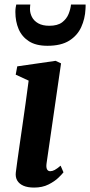

<svg xmlns="http://www.w3.org/2000/svg" viewBox="-20 -838 407 868"><path d="M134 10Q105.5 10 86.2 1.8Q67 -6.5 58 -21.8Q49 -37 51.5 -58.5Q54 -79.5 58.5 -111.2Q63 -143 68.8 -183.8Q74.5 -224.5 81.5 -271.5Q88.5 -318.5 95.5 -369.8Q102.5 -421 109.5 -473.5L51 -500.5L58 -538L231.5 -563L256 -551.5L190.5 -99.5Q188 -81.5 192.5 -72.8Q197 -64 207 -64Q216.5 -64 227 -69.5Q237.5 -75 254 -89L267 -59Q261 -51 244 -34.5Q227 -18 199.2 -4Q171.5 10 134 10ZM194.5 -631Q142.5 -631 110.8 -651.5Q79 -672 64.2 -706.5Q49.5 -741 49.5 -784Q49.5 -794.5 50.8 -803.2Q52 -812 53.5 -817.5H117Q116.5 -813 116 -808Q115.5 -803 115.5 -797Q115.5 -778.5 124.5 -761Q133.5 -743.5 153 -732.5Q172.5 -721.5 203 -721.5Q240.5 -721.5 261 -737.2Q281.5 -753 290.2 -775.2Q299 -797.5 301 -817.5H367Q367 -813.5 367 -808.2Q367 -803 366.5 -797Q364.5 -753.5 347.2 -715.5Q330 -677.5 293 -654.2Q256 -631 194.5 -631Z"/></svg>

Font: Merriweather 28pt
Style: Bold Italic
Weight: 700
Italic angle: -7.8°
Version: Version 2.101